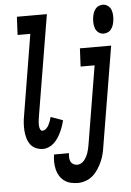

<svg xmlns="http://www.w3.org/2000/svg" viewBox="-63 -806 729 1065"><g transform="rotate(-5 301.5 -273.5)"><path d="M151 8Q130 8 111 -0.5Q92 -9 80.5 -25Q69 -41 63.5 -61Q58 -81 56.5 -101.5Q55 -122 56.5 -143.5Q58 -165 62 -186L136 -634H65L70 -735H237L143 -170Q142 -163 141 -155.5Q140 -148 139.5 -141Q139 -134 139 -126.5Q139 -119 140.5 -112.5Q142 -106 145.5 -99.5Q149 -93 156 -93Q167 -93 176.5 -101.5Q186 -110 191.5 -120.5Q197 -131 201 -142Q205 -153 208 -165L275 -141Q271 -124 265.5 -108Q260 -92 252.5 -76Q245 -60 235.5 -45.5Q226 -31 213 -18.5Q200 -6 183.5 1Q167 8 151 8ZM542 -600Q525 -600 512.5 -610Q500 -620 495 -634.5Q490 -649 489.5 -666Q489 -683 492 -699Q494 -711 498 -721.5Q502 -732 509.5 -741.5Q517 -751 528 -755.5Q539 -760 550 -760Q566 -760 579 -750Q592 -740 597 -725.5Q602 -711 602.5 -694Q603 -677 600 -661Q598 -649 594 -638.5Q590 -628 582.5 -618.5Q575 -609 564 -604.5Q553 -600 542 -600ZM327 213Q306 213 286 208Q266 203 250.5 191Q235 179 225 162.5Q215 146 210.5 126Q206 106 205.5 85.5Q205 65 209 44Q209 44 209 44Q209 44 209 44H292Q292 44 292 44Q292 44 292 44Q290 55 290.5 67.5Q291 80 295.5 90Q300 100 310 106Q320 112 332 112Q343 112 353.5 106.5Q364 101 371.5 91.5Q379 82 384.5 71.5Q390 61 393.5 50.5Q397 40 399.5 29Q402 18 404 6L476 -429H398L403 -530H577L485 23Q482 45 476.5 66.5Q471 88 462 108Q453 128 440 148Q427 168 409.5 183Q392 198 370 205.5Q348 213 327 213Z"/></g></svg>

Font: Iosevka Slab Extended
Style: Bold Italic
Weight: 700
Width: 7
Italic angle: -9°
Monospace: yes
Designer: Belleve Invis
Foundry: Belleve Invis
Version: Version 11.1.0; ttfautohint (v1.8.3)